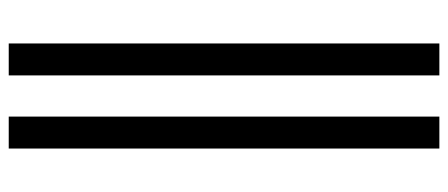

<svg xmlns="http://www.w3.org/2000/svg" viewBox="-323 -498 1061 455"><g transform="rotate(90 207.5 -270.5)"><path d="M332 -781.2V239.3H256.3V-781.2ZM158.7 -781.2V239.3H83V-781.2Z"/></g></svg>

Font: Andika Compact
Style: Regular
Weight: 400
Designer: Victor Gaultney, Annie Olsen, Julie Remington, Don Collingsworth, Eric Hays, Becca Hirsbrunner
Foundry: SIL International
Version: Version 5.000 ; LnSpcTght